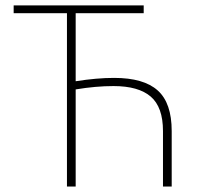

<svg xmlns="http://www.w3.org/2000/svg" viewBox="-20 -680 718 700"><path d="M224.1 0V-631.8H29.8V-660.2H503.9V-631.8H255.9V-383.8Q333 -396 396 -396Q503.9 -396 554.9 -350.3Q606 -304.7 606 -202.1V0H574.2V-202.1Q574.2 -289.6 529.5 -327.9Q484.9 -366.2 394 -366.2Q329.1 -366.2 255.9 -354V0Z"/></svg>

Font: Source Sans 3 ExtraLight
Style: Regular
Weight: 200
Designer: Paul D. Hunt
Foundry: Adobe
Version: Version 3.052;hotconv 1.1.0;makeotfexe 2.6.0